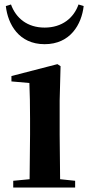

<svg xmlns="http://www.w3.org/2000/svg" viewBox="-20 -836 393 856"><path d="M315 -30 248 -37 246 -235V-388L250 -541L236 -550L31 -497V-473L111 -466C113 -413 114 -372 114 -308V-235L112 -37L39 -30V0H315ZM353 -809 330 -816C309 -756 257 -713 179 -713C102 -713 51 -755 29 -816L6 -809C15 -728 64 -639 179 -639C294 -639 344 -728 353 -809Z"/></svg>

Font: GenRyuMin2 TW B
Style: Regular
Weight: 700
Version: Version 2.100;PS 2.1;hotconv 16.6.51;makeotf.lib2.5.65220 DE